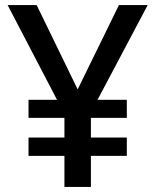

<svg xmlns="http://www.w3.org/2000/svg" viewBox="-20 -734 612 754"><path d="M285 -383 447 -714H560L363 -342H478V-271H337V-194H478V-122H337V0H233V-122H92V-194H233V-271H92V-342H204L10 -714H124Z"/></svg>

Font: Noto Sans Nag Mundari Medium
Style: Regular
Weight: 500
Version: Version 1.000